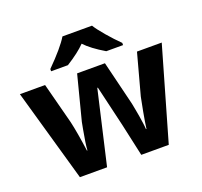

<svg xmlns="http://www.w3.org/2000/svg" viewBox="-131 -915 1118 1064"><g transform="rotate(-20 428.0 -383.0)"><path d="M526.9 0 484.9 -190.9 428.2 -432.1H424.8L325.2 0H165L9.8 -545.9H158.2L221.2 -304.2Q236.3 -239.3 252 -125H254.9Q256.8 -162.1 272 -242.7L279.8 -284.2L347.2 -545.9H511.2L575.2 -284.2Q577.1 -273.4 581.3 -252.4Q585.4 -231.4 589.4 -207.8Q593.3 -184.1 596.4 -161.4Q599.6 -138.7 600.1 -125H603Q607.4 -160.2 618.7 -221.4Q629.9 -282.7 634.8 -304.2L700.2 -545.9H846.2L689 0ZM541 -606Q464.4 -651.4 426.8 -691.9Q388.7 -652.3 314.9 -606H215.8V-619.1Q308.1 -711.4 340.8 -766.1H515.1Q530.3 -740.7 567.6 -697Q605 -653.3 640.1 -619.1V-606Z"/></g></svg>

Font: Zoram GWebM
Style: Bold
Weight: 700
Foundry: Ascender Corporation
Version: Version 1.000